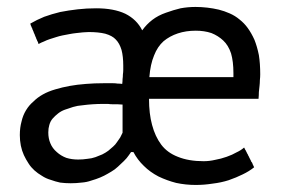

<svg xmlns="http://www.w3.org/2000/svg" viewBox="-20 -520 817 553"><path d="M143.6 -82Q130.9 -92.8 125 -107.4Q119.1 -121.1 119.1 -138.7Q119.1 -150.4 122.1 -160.2Q125 -170.9 131.8 -178.7Q138.7 -186.5 147.5 -193.4Q156.2 -200.2 167 -204.1Q177.7 -208 190.4 -211.9Q203.1 -215.8 217.8 -216.8Q232.4 -218.8 247.1 -219.7Q261.7 -220.7 277.3 -220.7Q284.2 -220.7 291 -220.7Q297.9 -219.7 304.7 -219.7Q311.5 -219.7 318.4 -219.7Q326.2 -218.8 333 -218.8Q333 -191.4 333 -137.7Q330.1 -130.9 326.2 -124Q322.3 -118.2 317.4 -111.3Q312.5 -103.5 305.7 -97.7Q298.8 -91.8 292 -85.9Q284.2 -80.1 274.4 -75.2Q265.6 -71.3 254.9 -67.4Q244.1 -63.5 231.4 -62.5Q218.8 -60.5 205.1 -60.5Q186.5 -60.5 170.9 -65.4Q155.3 -71.3 143.6 -82ZM364.3 -82Q376 -59.6 394.5 -42Q412.1 -24.4 436.5 -11.7Q460.9 0 487.3 6.8Q514.6 12.7 543.9 12.7Q568.4 12.7 592.8 8.8Q617.2 5.9 638.7 -1Q661.1 -8.8 678.7 -17.6Q697.3 -26.4 711.9 -38.1Q711.9 -39.1 710.9 -40Q710.9 -40 710.9 -41Q710.9 -41 710 -42Q710 -42 710 -43Q710 -43 709 -43.9Q709 -43.9 709 -44.9Q709 -44.9 708 -45.9Q708 -45.9 708 -46.9Q708 -46.9 707 -48.8Q707 -48.8 707 -49.8Q707 -49.8 706.1 -50.8Q706.1 -50.8 706.1 -51.8Q706.1 -51.8 705.1 -52.7Q705.1 -52.7 705.1 -52.7Q705.1 -52.7 704.1 -53.7Q704.1 -53.7 703.1 -55.7Q703.1 -55.7 703.1 -56.6Q703.1 -56.6 703.1 -57.6Q703.1 -57.6 702.1 -57.6Q702.1 -58.6 701.2 -59.6Q701.2 -59.6 701.2 -60.5Q701.2 -60.5 701.2 -60.5Q701.2 -60.5 700.2 -61.5Q700.2 -61.5 700.2 -62.5Q700.2 -62.5 699.2 -63.5Q699.2 -63.5 699.2 -63.5Q699.2 -64.5 698.2 -65.4Q698.2 -65.4 698.2 -66.4Q698.2 -66.4 697.3 -67.4Q697.3 -67.4 697.3 -68.4Q697.3 -68.4 696.3 -69.3Q696.3 -69.3 696.3 -70.3Q696.3 -70.3 695.3 -71.3Q695.3 -71.3 695.3 -71.3Q695.3 -72.3 694.3 -73.2Q694.3 -73.2 694.3 -74.2Q694.3 -74.2 693.4 -75.2Q693.4 -75.2 693.4 -75.2Q693.4 -75.2 693.4 -76.2Q693.4 -76.2 692.4 -77.1Q692.4 -77.1 692.4 -77.1Q692.4 -77.1 691.4 -79.1Q691.4 -79.1 691.4 -80.1Q691.4 -80.1 690.4 -80.1Q690.4 -80.1 690.4 -82Q690.4 -82 689.5 -83Q689.5 -83 689.5 -84Q689.5 -84 688.5 -84Q688.5 -84 688.5 -85Q688.5 -85 688.5 -85.9Q688.5 -85.9 687.5 -85.9Q687.5 -85.9 687.5 -86.9Q687.5 -86.9 687.5 -87.9Q687.5 -87.9 686.5 -87.9Q686.5 -87.9 686.5 -88.9Q686.5 -88.9 685.5 -89.8Q685.5 -89.8 685.5 -90.8Q685.5 -90.8 684.6 -91.8Q684.6 -91.8 684.6 -92.8Q684.6 -92.8 683.6 -93.8Q683.6 -93.8 683.6 -94.7Q683.6 -94.7 682.6 -94.7Q673.8 -86.9 661.1 -81.1Q649.4 -74.2 632.8 -68.4Q616.2 -62.5 599.6 -59.6Q583 -55.7 566.4 -55.7Q523.4 -55.7 492.2 -68.4Q461.9 -80.1 444.3 -103.5Q426.8 -127 418 -160.2Q409.2 -192.4 409.2 -235.4Q514.6 -235.4 724.6 -235.4Q725.6 -245.1 725.6 -254.9Q726.6 -263.7 727.5 -272.5Q728.5 -281.2 728.5 -289.1Q729.5 -297.9 729.5 -305.7Q729.5 -336.9 725.6 -361.3Q720.7 -385.7 712.9 -405.3Q704.1 -424.8 693.4 -439.5Q683.6 -453.1 669.9 -463.9Q657.2 -474.6 641.6 -481.4Q626 -488.3 610.4 -492.2Q593.8 -496.1 577.1 -498Q559.6 -500 543 -500Q521.5 -500 500 -496.1Q479.5 -491.2 458 -483.4Q435.5 -475.6 418.9 -462.9Q402.3 -450.2 389.6 -432.6Q374 -463.9 340.8 -480.5Q307.6 -496.1 256.8 -496.1Q229.5 -496.1 204.1 -493.2Q177.7 -490.2 153.3 -485.4Q128.9 -479.5 107.4 -471.7Q85.9 -462.9 67.4 -452.1Q67.4 -451.2 67.4 -450.2Q67.4 -450.2 68.4 -449.2Q68.4 -449.2 68.4 -448.2Q68.4 -448.2 68.4 -447.3Q68.4 -447.3 69.3 -446.3Q69.3 -446.3 69.3 -445.3Q69.3 -445.3 70.3 -444.3Q70.3 -444.3 70.3 -443.4Q70.3 -443.4 70.3 -442.4Q70.3 -442.4 71.3 -441.4Q71.3 -441.4 71.3 -440.4Q71.3 -440.4 72.3 -439.5Q72.3 -439.5 72.3 -439.5Q72.3 -439.5 72.3 -438.5Q72.3 -438.5 73.2 -437.5Q73.2 -437.5 73.2 -436.5Q73.2 -436.5 73.2 -435.5Q73.2 -435.5 74.2 -434.6Q74.2 -434.6 74.2 -433.6Q74.2 -433.6 74.2 -433.6Q74.2 -433.6 75.2 -432.6Q75.2 -432.6 75.2 -431.6Q75.2 -431.6 75.2 -430.7Q75.2 -430.7 76.2 -429.7Q76.2 -429.7 76.2 -429.7Q76.2 -429.7 77.1 -427.7Q77.1 -427.7 77.1 -426.8Q77.1 -426.8 77.1 -426.8Q77.1 -425.8 78.1 -424.8Q78.1 -424.8 78.1 -423.8Q78.1 -423.8 79.1 -422.9Q79.1 -422.9 79.1 -421.9Q79.1 -421.9 80.1 -420.9Q80.1 -420.9 80.1 -419.9Q80.1 -419.9 80.1 -418.9Q80.1 -418.9 81.1 -418Q81.1 -418 81.1 -418Q81.1 -418 81.1 -417Q81.1 -417 81.1 -417Q81.1 -417 82 -415Q82 -415 82 -414.1Q82 -414.1 83 -414.1Q83 -414.1 83 -413.1Q83 -413.1 83 -412.1Q83 -412.1 84 -411.1Q84 -411.1 84 -411.1Q84 -411.1 84 -410.2Q84 -410.2 84 -409.2Q84 -409.2 85 -408.2Q85 -408.2 85 -407.2Q85 -407.2 85.9 -406.2Q85.9 -406.2 85.9 -406.2Q85.9 -406.2 85.9 -405.3Q85.9 -405.3 85.9 -405.3Q85.9 -405.3 86.9 -404.3Q86.9 -404.3 86.9 -403.3Q86.9 -403.3 86.9 -402.3Q86.9 -402.3 87.9 -401.4Q87.9 -401.4 87.9 -400.4Q87.9 -400.4 88.9 -400.4Q88.9 -400.4 88.9 -399.4Q88.9 -399.4 89.8 -397.5Q89.8 -397.5 89.8 -396.5Q89.8 -396.5 89.8 -395.5Q89.8 -395.5 90.8 -394.5Q90.8 -394.5 90.8 -393.6Q90.8 -393.6 91.8 -393.6Q98.6 -397.5 106.4 -400.4Q114.3 -404.3 123 -407.2Q131.8 -410.2 141.6 -413.1Q150.4 -416 160.2 -418Q169.9 -419.9 180.7 -421.9Q190.4 -423.8 200.2 -424.8Q210 -425.8 218.8 -426.8Q227.5 -427.7 235.4 -427.7Q263.7 -427.7 283.2 -422.9Q303.7 -417 313.5 -406.2Q324.2 -395.5 330.1 -376Q335 -357.4 335 -331.1Q335 -325.2 335 -318.4Q335 -312.5 334 -305.7Q334 -298.8 333 -292Q333 -285.2 332 -278.3Q325.2 -279.3 318.4 -279.3Q312.5 -280.3 305.7 -280.3Q296.9 -280.3 278.3 -280.3Q252 -280.3 227.5 -278.3Q202.1 -276.4 180.7 -272.5Q159.2 -268.6 139.6 -262.7Q119.1 -256.8 103.5 -248Q87.9 -239.3 76.2 -227.5Q63.5 -216.8 54.7 -202.1Q45.9 -187.5 42 -169.9Q37.1 -152.3 37.1 -130.9Q37.1 -115.2 40 -100.6Q43 -85.9 48.8 -73.2Q54.7 -60.5 62.5 -48.8Q69.3 -38.1 79.1 -29.3Q88.9 -20.5 100.6 -13.7Q112.3 -5.9 126 -2Q139.6 2.9 153.3 5.9Q168 7.8 183.6 7.8Q199.2 7.8 214.8 5.9Q229.5 4.9 243.2 0Q256.8 -3.9 268.6 -8.8Q280.3 -13.7 290 -19.5Q300.8 -25.4 310.5 -32.2Q320.3 -40 328.1 -47.9Q336.9 -55.7 344.7 -64.5Q351.6 -73.2 357.4 -82Q359.4 -82 364.3 -82ZM623 -403.3Q637.7 -389.6 645.5 -366.2Q652.3 -342.8 652.3 -309.6Q652.3 -305.7 652.3 -297.9Q591.8 -297.9 410.2 -297.9Q413.1 -335 423.8 -360.4Q433.6 -385.7 451.2 -401.4Q468.8 -416 492.2 -423.8Q515.6 -431.6 543.9 -431.6Q568.4 -431.6 588.9 -424.8Q608.4 -417 623 -403.3Z"/></svg>

Font: Aptus Gothic JP
Style: Medium
Weight: 400
Designer: Fuminori Ogawa / Motoya
Version: Version 1